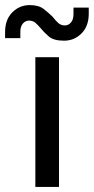

<svg xmlns="http://www.w3.org/2000/svg" viewBox="-66 -735 369 755"><path d="M73 0V-510H166V0ZM186 -575Q145 -575 126 -591.5Q107 -608 93 -625Q83 -637 73 -645.5Q63 -654 48 -654Q34 -654 24 -642.5Q14 -631 14 -610V-585H-46V-609Q-46 -658 -17.5 -686.5Q11 -715 51 -715Q86 -715 106 -699.5Q126 -684 141 -669Q151 -656 162 -645.5Q173 -635 189 -635Q203 -635 213 -646.5Q223 -658 223 -680V-705H283V-681Q283 -632 254.5 -603.5Q226 -575 186 -575Z"/></svg>

Font: MuseoModerno
Style: Regular
Weight: 400
Designer: Pablo Cosgaya, Héctor Gatti, Marcela Romero, and the Authors of The MuseoModerno Project.
Foundry: Omnibus-Type Team
Version: Version 1.001